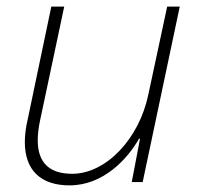

<svg xmlns="http://www.w3.org/2000/svg" viewBox="-20 -550 598 580"><path d="M190 10C293 10 366 -71 400 -131H403L378 0H411L523 -530H485L428 -264C400 -130 300 -25 198 -25C131 -25 94 -57 94 -126C94 -143 96 -163 101 -186L174 -530H135L64 -191C58 -166 55 -142 55 -121C55 -35 104 10 190 10Z"/></svg>

Font: Noto Sans ExtraLight
Style: Italic
Weight: 200
Italic angle: -12°
Designer: Monotype Design Team
Foundry: Monotype Imaging Inc.
Version: Version 2.013